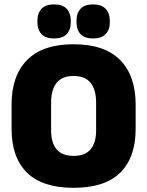

<svg xmlns="http://www.w3.org/2000/svg" viewBox="-20 -860 687 896"><path d="M323.5 16.5Q178 16.5 106 -54.2Q34 -125 34 -259V-372Q34 -506.5 106.5 -580Q179 -653.5 323.5 -653.5Q468 -653.5 540.5 -580Q613 -506.5 613 -372V-259Q613 -125 541 -54.2Q469 16.5 323.5 16.5ZM323.5 -132.5Q377 -132.5 402.8 -163.2Q428.5 -194 428.5 -250V-381.5Q428.5 -441.5 402.8 -473.5Q377 -505.5 323.5 -505.5Q270 -505.5 244.2 -473.5Q218.5 -441.5 218.5 -381.5V-250Q218.5 -194 244.2 -163.2Q270 -132.5 323.5 -132.5ZM232 -680.5Q193 -680.5 173.8 -700.8Q154.5 -721 154.5 -757.5V-761.5Q154.5 -798.5 173.8 -819Q193 -839.5 232 -839.5Q272 -839.5 291.2 -819Q310.5 -798.5 310.5 -761.5V-757.5Q310.5 -721 291.2 -700.8Q272 -680.5 232 -680.5ZM414.5 -680.5Q375 -680.5 356 -700.8Q337 -721 337 -757.5V-761.5Q337 -798.5 356 -819Q375 -839.5 414.5 -839.5Q453.5 -839.5 473 -819Q492.5 -798.5 492.5 -761.5V-757.5Q492.5 -721 473 -700.8Q453.5 -680.5 414.5 -680.5Z"/></svg>

Font: Anek Tamil ExtraBold
Style: Regular
Weight: 800
Designer: Aadarsh Rajan (Tamil), Yesha Goshar (Latin)
Foundry: Ek Type
Version: Version 1.003